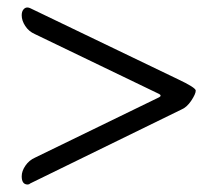

<svg xmlns="http://www.w3.org/2000/svg" viewBox="-20 -487 581 513"><path d="M454 -276Q503 -253 503 -245Q503 -236 491 -218Q479 -200 464 -194L61 3Q58 6 54 6Q38 6 38 -16Q38 -30 48 -44.5Q58 -59 74 -66L405 -227Q409 -229 409 -231.5Q409 -234 405 -236L73 -396Q57 -403 47.5 -417.5Q38 -432 38 -446Q38 -456 42.5 -461.5Q47 -467 53 -467Q57 -467 61 -465Z"/></svg>

Font: EB Garamond
Style: Bold
Weight: 700
Designer: Georg Duffner and Octavio Pardo
Foundry: Georg Duffner
Version: Version 1.000; ttfautohint (v1.6)